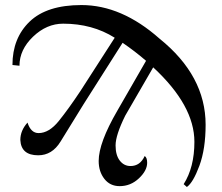

<svg xmlns="http://www.w3.org/2000/svg" viewBox="-20 -727 880 760"><path d="M719.7 13.2 707 2Q749.5 -64.9 749.5 -165.5Q749.5 -309.6 586.4 -460.4L475.6 -269Q437.5 -191.9 437.5 -151.4Q437.5 -112.8 454.1 -91.3Q470.7 -69.8 496.6 -69.8Q534.7 -69.8 552.7 -109.4Q562.5 -103.5 562.5 -82.5Q562.5 -51.8 529.8 -21Q497.1 9.8 453.6 9.8Q415.5 9.8 393.1 -19Q370.6 -47.9 370.6 -89.8Q370.6 -161.6 444.3 -288.6L558.1 -486.3Q514.6 -523.9 465.3 -557.6L310.5 -314Q252.9 -221.2 219.7 -166.7Q186.5 -112.3 131.3 -112.3Q63.5 -112.3 60.5 -172.9Q60.5 -210.4 88.9 -241.7Q102.1 -200.2 132.8 -200.2Q174.3 -200.2 213.1 -248.5Q252 -296.9 298.3 -366.7L434.1 -577.6Q345.7 -633.3 230 -633.3Q164.6 -633.3 110.8 -581.8Q57.1 -530.3 57.1 -466.8L29.3 -469.7Q29.3 -576.2 97.4 -641.6Q165.5 -707 302.2 -707Q461.4 -707 611.3 -574.2Q793.9 -427.2 793.9 -233.4Q793.9 -137.7 769.3 -71Q744.6 -4.4 719.7 13.2Z"/></svg>

Font: Almanac
Style: Regular
Weight: 400
Designer: Eden's Almanac
Version: Version 3.501;March 28, 2021;FontCreator 13.0.0.2683 64-bit